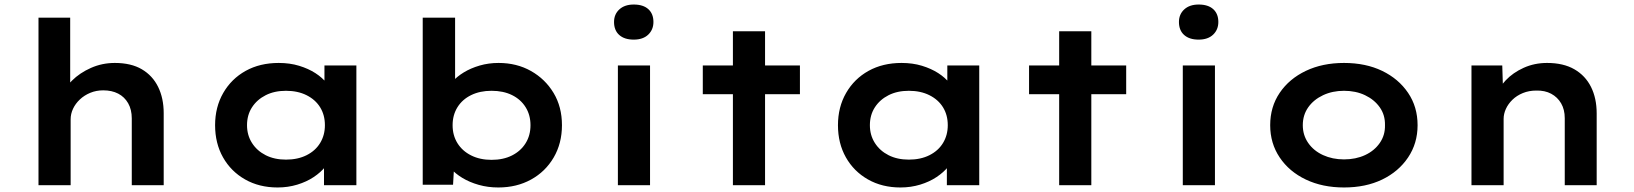

<svg xmlns="http://www.w3.org/2000/svg" viewBox="-20 -818 7218 848"><path d="M150 0V-740H290V-399L253 -387Q264 -428 298 -462Q332 -496 381.5 -518Q431 -540 487 -540Q559 -540 606.5 -512Q654 -484 678.5 -434Q703 -384 703 -318V0H562V-295Q562 -334 546 -362Q530 -390 502 -404.5Q474 -419 436 -419Q405 -419 378.5 -408Q352 -397 332.5 -378.5Q313 -360 302.5 -337.5Q292 -315 292 -291V0H222Q192 0 174 0Q156 0 150 0Z M1206 10Q1125 10 1062.5 -25.5Q1000 -61 965 -123Q930 -185 930 -265Q930 -345 966 -407.5Q1002 -470 1065 -505Q1128 -540 1211 -540Q1260 -540 1301 -527.5Q1342 -515 1373 -495Q1404 -475 1423.5 -450Q1443 -425 1447 -401L1413 -400V-529H1554V0H1411V-138L1441 -133Q1437 -107 1417 -82Q1397 -57 1365.5 -36Q1334 -15 1293 -2.5Q1252 10 1206 10ZM1243 -113Q1295 -113 1334 -132.5Q1373 -152 1394 -186.5Q1415 -221 1415 -265Q1415 -310 1394 -344Q1373 -378 1334 -397.5Q1295 -417 1243 -417Q1192 -417 1153.5 -397.5Q1115 -378 1093 -344Q1071 -310 1071 -265Q1071 -221 1093 -186.5Q1115 -152 1153.5 -132.5Q1192 -113 1243 -113Z M2181 10Q2135 10 2094.5 -1.5Q2054 -13 2022.5 -32Q1991 -51 1970.5 -74.5Q1950 -98 1945 -120L1988 -126L1981 -2H1847V-740H1990V-405L1951 -410Q1957 -433 1977 -456Q1997 -479 2028 -498Q2059 -517 2098.5 -528.5Q2138 -540 2182 -540Q2262 -540 2325 -504.5Q2388 -469 2425 -407.5Q2462 -346 2462 -265Q2462 -185 2425.5 -122.5Q2389 -60 2325.5 -25Q2262 10 2181 10ZM2151 -112Q2203 -112 2241.5 -131.5Q2280 -151 2301.5 -185.5Q2323 -220 2323 -265Q2323 -310 2301.5 -344.5Q2280 -379 2241.5 -398Q2203 -417 2151 -417Q2100 -417 2061 -398Q2022 -379 2000.5 -344.5Q1979 -310 1979 -265Q1979 -220 2000.5 -185.5Q2022 -151 2061 -131.5Q2100 -112 2151 -112Z M2709 0V-529H2851V0ZM2779 -643Q2738 -643 2715 -663.5Q2692 -684 2692 -721Q2692 -755 2715.5 -776.5Q2739 -798 2779 -798Q2821 -798 2843.5 -777.5Q2866 -757 2866 -721Q2866 -687 2843 -665Q2820 -643 2779 -643Z M3217 0V-680H3359V0ZM3084 -402V-529H3513V-402Z M3957 10Q3876 10 3813.5 -25.5Q3751 -61 3716 -123Q3681 -185 3681 -265Q3681 -345 3717 -407.5Q3753 -470 3816 -505Q3879 -540 3962 -540Q4011 -540 4052 -527.5Q4093 -515 4124 -495Q4155 -475 4174.5 -450Q4194 -425 4198 -401L4164 -400V-529H4305V0H4162V-138L4192 -133Q4188 -107 4168 -82Q4148 -57 4116.5 -36Q4085 -15 4044 -2.5Q4003 10 3957 10ZM3994 -113Q4046 -113 4085 -132.5Q4124 -152 4145 -186.5Q4166 -221 4166 -265Q4166 -310 4145 -344Q4124 -378 4085 -397.5Q4046 -417 3994 -417Q3943 -417 3904.5 -397.5Q3866 -378 3844 -344Q3822 -310 3822 -265Q3822 -221 3844 -186.5Q3866 -152 3904.5 -132.5Q3943 -113 3994 -113Z M4658 0V-680H4800V0ZM4525 -402V-529H4954V-402Z M5204 0V-529H5346V0ZM5274 -643Q5233 -643 5210 -663.5Q5187 -684 5187 -721Q5187 -755 5210.5 -776.5Q5234 -798 5274 -798Q5316 -798 5338.5 -777.5Q5361 -757 5361 -721Q5361 -687 5338 -665Q5315 -643 5274 -643Z M5916 10Q5821 10 5747.5 -25Q5674 -60 5632 -122.5Q5590 -185 5590 -265Q5590 -346 5632 -408Q5674 -470 5747.5 -505Q5821 -540 5916 -540Q6012 -540 6084.5 -505Q6157 -470 6199 -408Q6241 -346 6241 -265Q6241 -185 6199 -122.5Q6157 -60 6084.5 -25Q6012 10 5916 10ZM5916 -114Q5968 -114 6009 -133Q6050 -152 6074 -186.5Q6098 -221 6097 -265Q6098 -310 6074 -344Q6050 -378 6009 -397.5Q5968 -417 5916 -417Q5865 -417 5823.5 -397.5Q5782 -378 5758 -344Q5734 -310 5734 -265Q5734 -221 5758 -186.5Q5782 -152 5823.5 -133Q5865 -114 5916 -114Z M6479 0V-529H6615L6619 -399L6583 -389Q6598 -429 6630 -463Q6662 -497 6709.5 -518.5Q6757 -540 6813 -540Q6885 -540 6933.5 -512Q6982 -484 7007 -434Q7032 -384 7032 -317V0H6891V-296Q6891 -334 6875 -361.5Q6859 -389 6831 -404Q6803 -419 6765 -418Q6733 -418 6706 -407Q6679 -396 6660 -377.5Q6641 -359 6631 -337Q6621 -315 6621 -293V0H6551Q6521 0 6503 0Q6485 0 6479 0Z"/></svg>

Font: Lexend Giga SemiBold
Style: Regular
Weight: 600
Designer: Bonnie Shaver-Troup, Thomas Jockin
Foundry: Lexend
Version: Version 1.007